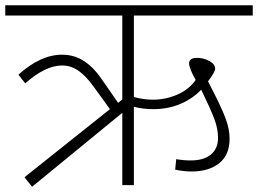

<svg xmlns="http://www.w3.org/2000/svg" viewBox="-35 -704 981 730"><path d="M474 -335Q512 -325 546 -325Q594 -325 638.5 -344Q683 -363 709 -400Q684 -444 684 -463Q684 -484 714 -484Q739 -484 761 -472Q783 -460 783 -443Q783 -430 756 -395L764 -379Q806 -298 822 -255.5Q838 -213 838 -177Q838 -115 798.5 -83.5Q759 -52 694 -52Q663 -52 631 -59L635 -99Q662 -94 690 -94Q740 -94 767 -116.5Q794 -139 794 -180Q794 -214 780 -251.5Q766 -289 730 -363Q698 -329 651 -309Q604 -289 548 -289Q509 -289 474 -298V0H430V-275L87 6L58 -30L383 -289L320 -376Q290 -417 262 -436Q234 -455 201 -455Q137 -455 61 -387L35 -420Q119 -496 201 -496Q247 -496 283.5 -472.5Q320 -449 351 -404L414 -313L430 -326V-645H-15V-684H926V-645H474Z"/></svg>

Font: FiraGO ExtraLight
Style: Regular
Weight: 200
Designer: bBox Type
Foundry: bBox Type GmbH
Version: Version 1.001